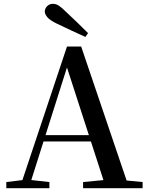

<svg xmlns="http://www.w3.org/2000/svg" viewBox="-20 -983 775 1003"><path d="M440 -810 426 -790Q388 -807 350 -825Q312 -843 274 -861Q240 -878 227 -893.5Q214 -909 214 -923Q214 -938 226 -950.5Q238 -963 257 -963Q272 -963 286.5 -954Q301 -945 325 -921Q353 -895 382 -867Q411 -839 440 -810ZM13 0V-32L112 -44H130L238 -32V0ZM83 0 330 -740H404L655 0H534L319 -664H339L336 -650L130 0ZM193 -244 199 -277H510L516 -244ZM414 0V-32L549 -45H590L725 -32V0Z"/></svg>

Font: Noto Serif KR ExtraLight SemiBold
Style: Regular
Weight: 600
Version: Version 2.002-H1;hotconv 1.1.0;makeotfexe 2.6.0